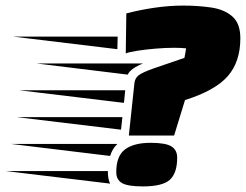

<svg xmlns="http://www.w3.org/2000/svg" viewBox="-220 -660 880 687"><path d="M442 -302 403 -175H241L261 -363Q263 -380 276 -390.5Q289 -401 332 -416L440 -453L446 -487Q437 -488 426 -488.5Q415 -489 404 -489Q372 -489 336.5 -486Q301 -483 272 -478.5Q243 -474 230 -469L232 -612Q282 -625 334 -632.5Q386 -640 435 -640Q490 -640 536.5 -633Q583 -626 611.5 -601Q640 -576 640 -523Q640 -439 595 -387.5Q550 -336 442 -302ZM200 -484 -173 -529H201ZM292 -433Q247 -415 237 -393L-90 -433ZM223 -292 -151 -337H228L224 -296ZM213 -196 -161 -241H218ZM196 -44Q196 -102 227.5 -125.5Q259 -149 319 -149Q373 -149 393.5 -136Q414 -123 414 -96Q414 -41 388 -17Q362 7 291 7Q237 7 216.5 -5Q196 -17 196 -44ZM200 -145Q182 -128 174 -102L-181 -145ZM166 -44Q166 -32 168 -21.5Q170 -11 174 -3L-200 -48H166Z"/></svg>

Font: Faster One
Style: Regular
Weight: 400
Designer: Eduardo Rodriguez Tunni
Foundry: Eduardo Rodriguez Tunni
Version: Version 1.003; ttfautohint (v1.8.4.7-5d5b);gftools[0.9.23]